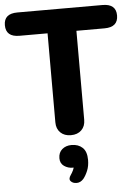

<svg xmlns="http://www.w3.org/2000/svg" viewBox="-66 -752 756 1074"><g transform="rotate(-5 312.0 -215.5)"><path d="M312 5Q275 5 253 -16.5Q231 -38 231 -74V-574H73Q-3 -574 -3 -640Q-3 -705 73 -705H551Q627 -705 627 -640Q627 -574 551 -574H393V-74Q393 -38 371 -16.5Q349 5 312 5ZM359 255Q342 274 320.5 274Q299 274 287.5 261Q276 248 291 227Q299 216 306 201Q313 186 313 175L346 187H306Q279 187 257.5 172Q236 157 236 128Q236 96 257 78Q278 60 310 60Q348 60 371.5 82Q395 104 395 151Q395 185 384 211.5Q373 238 359 255Z"/></g></svg>

Font: Nunito VF Beta Light
Style: Regular
Weight: 300
Designer: Vernon Adams
Foundry: newtypography
Version: Version 3.001